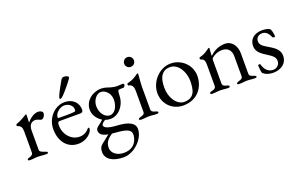

<svg xmlns="http://www.w3.org/2000/svg" viewBox="-103 -1117 2957 1874"><g transform="rotate(-20 1375.0 -179.5)"><path d="M49 3C89 3 95 -2 130 -2C165 -2 177 3 217 3C231 3 237 0 237 -8C237 -17 228 -20 214 -24C181 -34 161 -44 161 -62V-264C161 -331 198 -348 230 -348C240 -348 251 -343 262 -339C272 -334 282 -330 290 -330C310 -330 329 -362 329 -382C329 -400 309 -414 281 -414C242 -414 198 -385 166 -346C165 -346 164 -347 164 -348C166 -380 167 -416 167 -423C167 -427 165 -430 162 -430C159 -430 155 -428 147 -423C126 -410 83 -385 48 -374C44 -373 39 -368 39 -362C39 -356 44 -350 49 -349C82 -342 90 -313 90 -277V-62C90 -43 77 -30 52 -24C37 -20 29 -18 29 -8C29 0 35 3 49 3Z M532 -457C539 -457 549 -464 563 -478C589 -504 647 -572 671 -607C677 -616 681 -620 681 -628C681 -642 657 -649 632 -649C622 -649 611 -641 605 -631C589 -604 542 -521 528 -484C525 -476 524 -470 524 -466C524 -459 527 -457 532 -457ZM547 15C600 15 651 -8 681 -47C693 -62 699 -76 699 -89C699 -95 696 -99 691 -99C687 -99 685 -98 680 -91C655 -62 622 -46 582 -46C497 -46 428 -124 428 -220C428 -249 434 -257 453 -257H664C685 -257 694 -267 694 -288C694 -362 637 -414 557 -414C452 -414 364 -318 364 -203C364 -72 437 15 547 15ZM455 -288C447 -288 443 -291 443 -298C443 -338 496 -385 542 -385C589 -385 628 -353 628 -315C628 -301 626 -294 620 -293C598 -289 578 -288 546 -288Z M1152 -388C1142 -388 1113 -385 1097 -385C1077 -385 1062 -386 1030 -395C1002 -403 976 -416 937 -416C846 -416 763 -351 763 -258C763 -205 797 -156 843 -129C835 -117 826 -110 787 -81C771 -68 764 -57 764 -44C764 -6 788 16 852 28C820 54 787 79 768 95C745 113 735 135 735 170C735 244 805 290 919 290C1027 290 1142 180 1142 77C1142 16 1083 -17 960 -24C875 -29 830 -46 830 -74C830 -86 848 -104 872 -116C889 -109 907 -106 925 -106C1011 -106 1084 -193 1084 -295C1084 -313 1087 -332 1090 -341C1092 -346 1102 -349 1120 -349H1147C1149 -349 1152 -351 1155 -354C1161 -360 1165 -368 1165 -373C1165 -382 1159 -388 1152 -388ZM931 -141C879 -141 835 -200 835 -270C835 -331 877 -386 924 -386C973 -386 1019 -333 1019 -275C1019 -199 981 -141 931 -141ZM1081 109C1081 155 1061 198 1028 223C1004 241 973 250 933 250C864 250 810 208 810 155C810 104 830 72 888 33C901 35 915 36 931 37C1037 44 1081 65 1081 109Z M1283 -516C1312 -516 1334 -538 1334 -566C1334 -595 1312 -617 1283 -617C1255 -617 1233 -595 1233 -566C1233 -538 1255 -516 1283 -516ZM1203 3C1242 3 1249 -2 1284 -2C1319 -2 1327 3 1365 3C1378 3 1385 0 1385 -8C1385 -18 1373 -21 1362 -24C1335 -31 1319 -39 1319 -62V-294C1319 -339 1328 -413 1328 -429C1328 -432 1326 -434 1322 -434C1318 -434 1313 -431 1308 -427C1291 -413 1256 -389 1203 -377C1197 -376 1194 -372 1194 -365C1194 -357 1197 -353 1204 -352C1238 -347 1249 -315 1249 -279V-62C1249 -38 1234 -31 1206 -24C1195 -21 1183 -18 1183 -8C1183 0 1191 3 1203 3Z M1638 14C1788 14 1864 -96 1864 -213C1864 -321 1774 -414 1658 -414C1535 -414 1439 -298 1439 -187C1439 -70 1526 14 1638 14ZM1659 -16C1579 -16 1521 -111 1521 -210C1521 -258 1526 -309 1553 -343C1577 -374 1605 -383 1641 -383C1726 -383 1782 -284 1782 -189C1782 -150 1778 -102 1762 -71C1742 -32 1704 -16 1659 -16Z M1943 3C1983 3 1989 -2 2024 -2C2059 -2 2065 3 2105 3C2118 3 2125 0 2125 -8C2125 -16 2118 -20 2102 -24C2082 -29 2059 -35 2059 -62V-303C2059 -311 2062 -321 2067 -326C2095 -349 2130 -366 2178 -366C2232 -365 2268 -330 2268 -272V-62C2268 -35 2245 -30 2225 -24C2214 -20 2202 -16 2202 -6C2202 2 2215 3 2222 3C2262 3 2269 -2 2304 -2C2339 -2 2344 3 2384 3C2392 3 2404 2 2404 -6C2404 -16 2392 -20 2381 -24C2361 -30 2338 -35 2338 -62V-275C2338 -353 2290 -414 2225 -414C2162 -414 2111 -392 2064 -347C2063 -348 2062 -353 2062 -359C2062 -378 2067 -414 2067 -423C2067 -427 2065 -430 2062 -430C2058 -430 2055 -428 2051 -425C2023 -404 1997 -386 1951 -374C1945 -373 1942 -369 1942 -362C1942 -354 1946 -351 1952 -349C1986 -340 1989 -313 1989 -277V-62C1989 -35 1966 -29 1946 -24C1931 -20 1923 -18 1923 -8C1923 0 1931 3 1943 3Z M2571 14C2658 14 2718 -36 2718 -108C2718 -170 2680 -201 2603 -245C2549 -276 2534 -296 2534 -327C2534 -365 2565 -386 2598 -386C2636 -386 2661 -362 2679 -318C2681 -313 2690 -309 2698 -309C2703 -309 2708 -311 2708 -316C2708 -344 2699 -380 2689 -395C2676 -404 2649 -414 2609 -414C2519 -414 2474 -363 2474 -299C2474 -249 2501 -217 2569 -175C2629 -138 2650 -117 2650 -81C2650 -42 2619 -13 2580 -13C2541 -13 2498 -38 2481 -104C2480 -109 2474 -111 2469 -111C2462 -111 2456 -108 2456 -102C2457 -79 2460 -36 2467 -22C2492 1 2530 14 2571 14Z"/></g></svg>

Font: Garamond-Math
Style: Regular
Weight: 400
Version: Version 2019-08-16